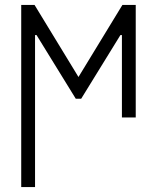

<svg xmlns="http://www.w3.org/2000/svg" viewBox="-20 -476 637 778"><path d="M66 282V-456H120L298 -164L476 -456H530V0H474V-334H468L309 -76H287L128 -334H122V282Z"/></svg>

Font: Old Standard TT
Style: Regular
Weight: 400
Designer: Alexey Kryukov <alexios@thessalonica.org.ru>
Version: Version 2.2